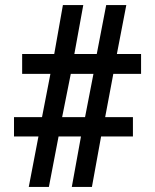

<svg xmlns="http://www.w3.org/2000/svg" viewBox="-20 -734 609 754"><path d="M93 0 131 -198H35V-274H145L178 -444H67V-522H193L227 -714H307L272 -522H360L397 -714H476L439 -522H534V-444H425L393 -274H502V-198H377L341 0H262L298 -198H210L172 0ZM224 -274H314L347 -444H258Z"/></svg>

Font: Noto Serif Myanmar Black
Style: Regular
Weight: 900
Designer: Ben Mitchell and the Monotype Design Team
Foundry: Monotype Imaging Inc.
Version: Version 2.106; ttfautohint (v1.8.4.7-5d5b)